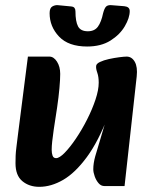

<svg xmlns="http://www.w3.org/2000/svg" viewBox="-20 -710 591 743"><path d="M132 13Q93 13 66.5 -9Q40 -31 40 -78Q40 -93 40.5 -107Q41 -121 43.5 -140.5Q46 -160 50 -193L88 -491H171Q188 -491 200.5 -471.5Q213 -452 213 -424Q213 -403 210 -369Q207 -335 201 -294L188 -209Q184 -181 182 -162.5Q180 -144 180 -130Q180 -117 183.5 -107.5Q187 -98 197 -98Q210 -98 230.5 -119Q251 -140 274 -174Q297 -208 317 -247.5Q337 -287 349.5 -324.5Q362 -362 362 -390Q362 -413 356.5 -428.5Q351 -444 352 -454Q352 -463 366.5 -470Q381 -477 401.5 -481.5Q422 -486 441.5 -488.5Q461 -491 470 -491Q490 -491 501.5 -471Q513 -451 509 -414L462 10H384Q371 10 361.5 -1Q352 -12 346.5 -27.5Q341 -43 341 -55Q341 -78 348.5 -105Q356 -132 369 -174Q382 -216 400 -282V-265Q361 -163 316 -102Q271 -41 224.5 -14Q178 13 132 13ZM317 -530Q245 -530 208.5 -568.5Q172 -607 172 -659Q172 -679 182.5 -685Q193 -691 204 -690L256 -685Q265 -684 268.5 -679Q272 -674 272 -666Q272 -627 282 -608Q292 -589 320 -589Q346 -589 359 -607Q372 -625 379 -659Q384 -678 390.5 -684.5Q397 -691 411 -690L461 -686Q471 -685 476.5 -680.5Q482 -676 482 -667Q482 -641 463 -608.5Q444 -576 407.5 -553Q371 -530 317 -530Z"/></svg>

Font: Alkatra SemiBold
Style: Regular
Weight: 600
Designer: Suman Bhandary
Version: Version 1.100;gftools[0.9.22]